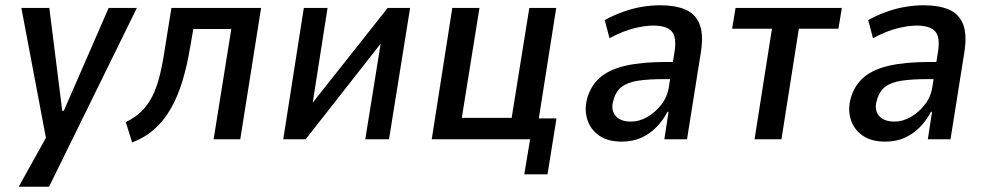

<svg xmlns="http://www.w3.org/2000/svg" viewBox="-20 -528 3743 728"><path d="M51 180 160 -16 162 36 61 -498H167L216 -108H222L392 -498H499L166 180Z M481 12 457 -65Q492 -82 516 -105.5Q540 -129 557 -162Q574 -195 585.5 -241Q597 -287 606 -349L630 -498H970L891 0H790L857 -418H713L701 -349Q689 -277 671 -218.5Q653 -160 627 -115Q601 -70 565 -38Q529 -6 481 12Z M1054 0 1132 -498H1222L1162 -115H1147L1450 -498H1535L1455 0H1365L1427 -385H1441L1139 0Z M1968 133 1990 0H1617L1695 -498H1798L1731 -81H1920L1987 -498H2089L2023 -79H2090L2056 133Z M2337 9Q2284 9 2251 -14.5Q2218 -38 2206.5 -76Q2195 -114 2207 -157Q2222 -207 2258 -236.5Q2294 -266 2355 -279.5Q2416 -293 2505 -293H2548L2539 -228H2497Q2439 -228 2399.5 -222Q2360 -216 2337.5 -199Q2315 -182 2306 -148Q2295 -113 2313 -90Q2331 -67 2373 -67Q2404 -67 2434.5 -84.5Q2465 -102 2488.5 -132.5Q2512 -163 2517 -204L2538 -334Q2546 -389 2526 -410Q2506 -431 2457 -431Q2425 -431 2383 -420.5Q2341 -410 2291 -383L2273 -452Q2310 -472 2346 -484.5Q2382 -497 2416.5 -502.5Q2451 -508 2484 -508Q2539 -508 2577 -492.5Q2615 -477 2631.5 -439Q2648 -401 2638 -333L2585 0H2499L2515 -104H2511Q2493 -70 2467.5 -44.5Q2442 -19 2410 -5Q2378 9 2337 9Z M2841 0 2907 -419H2756L2769 -498H3172L3159 -419H3009L2943 0Z M3336 9Q3283 9 3250 -14.5Q3217 -38 3205.5 -76Q3194 -114 3206 -157Q3221 -207 3257 -236.5Q3293 -266 3354 -279.5Q3415 -293 3504 -293H3547L3538 -228H3496Q3438 -228 3398.5 -222Q3359 -216 3336.5 -199Q3314 -182 3305 -148Q3294 -113 3312 -90Q3330 -67 3372 -67Q3403 -67 3433.5 -84.5Q3464 -102 3487.5 -132.5Q3511 -163 3516 -204L3537 -334Q3545 -389 3525 -410Q3505 -431 3456 -431Q3424 -431 3382 -420.5Q3340 -410 3290 -383L3272 -452Q3309 -472 3345 -484.5Q3381 -497 3415.5 -502.5Q3450 -508 3483 -508Q3538 -508 3576 -492.5Q3614 -477 3630.5 -439Q3647 -401 3637 -333L3584 0H3498L3514 -104H3510Q3492 -70 3466.5 -44.5Q3441 -19 3409 -5Q3377 9 3336 9Z"/></svg>

Font: Nunito Sans 7pt Condensed SemiBold
Style: Italic
Weight: 600
Width: 3
Italic angle: -9°
Designer: Vernon Adams
Foundry: Vernon Adams
Version: Version 3.101;gftools[0.9.27]